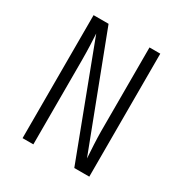

<svg xmlns="http://www.w3.org/2000/svg" viewBox="-170 -858 939 987"><g transform="rotate(30 300.0 -365.0)"><path d="M102 0H166V-500C166 -560 163 -624 161 -655L409 0H498V-730H434V-230C434 -192 438 -119 441 -75L191 -730H102Z"/></g></svg>

Font: JetBrains Mono ExtraLight
Style: Regular
Weight: 240
Monospace: yes
Designer: Philipp Nurullin, Konstantin Bulenkov
Foundry: JetBrains
Version: Version 2.305